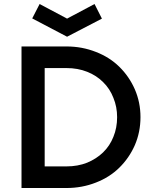

<svg xmlns="http://www.w3.org/2000/svg" viewBox="-20 -943 768 963"><path d="M313.5 -108.4Q370.1 -108.4 417 -127Q463.9 -146.5 497.1 -178.7Q531.2 -211.9 548.8 -256.8Q567.4 -301.8 567.4 -355.5Q567.4 -407.2 548.8 -452.1Q531.2 -498 497.1 -531.2Q463.9 -564.5 417 -583Q370.1 -601.6 313.5 -601.6Q276.4 -601.6 204.1 -601.6Q204.1 -478.5 204.1 -108.4Q231.4 -108.4 313.5 -108.4ZM87.9 -710Q110.4 -710 178.7 -710Q212.9 -710 313.5 -710Q391.6 -710 460.9 -682.6Q529.3 -656.2 578.1 -608.4Q627.9 -559.6 656.2 -495.1Q684.6 -429.7 684.6 -355.5Q684.6 -280.3 656.2 -214.8Q627.9 -150.4 578.1 -101.6Q529.3 -53.7 460.9 -27.3Q391.6 0 313.5 0Q238.3 0 87.9 0Q87.9 -177.7 87.9 -710ZM141.6 -850.6Q151.4 -869.1 178.7 -922.9Q212.9 -904.3 316.4 -849.6Q350.6 -868.2 454.1 -922.9Q462.9 -904.3 491.2 -849.6Q447.3 -827.1 316.4 -758.8Q272.5 -782.2 141.6 -850.6Z"/></svg>

Font: SSportsD
Style: Medium
Weight: 400
Designer: Swiss Typefaces
Version: Version 1.000